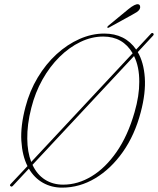

<svg xmlns="http://www.w3.org/2000/svg" viewBox="-20 -868 741 901"><path d="M30 6Q23.5 2 30 -4.5L109 -88.5Q84.5 -137 80.2 -207Q76 -277 99.5 -366Q119 -441 157 -504.2Q195 -567.5 245.2 -613.5Q295.5 -659.5 353 -685Q410.5 -710.5 469 -710.5Q567 -710.5 619 -635.5L688 -709.5Q693.5 -716 699 -711.5Q704 -707 698 -700.5L626.5 -623.5Q654.5 -575.5 659.5 -503.8Q664.5 -432 640.5 -341.5Q612.5 -234.5 556.5 -155Q500.5 -75.5 427 -31.5Q353.5 12.5 271.5 12.5Q222 12.5 181.5 -10.2Q141 -33 115.5 -76.5L40 4.5Q34.5 10 30 6ZM108 -217Q108.5 -154.5 126.5 -108L602.5 -618Q556.5 -696.5 464.5 -696.5Q410 -696.5 357.5 -671.2Q305 -646 259.2 -600.8Q213.5 -555.5 179.2 -494.5Q145 -433.5 127 -362Q116.5 -321.5 112 -285.2Q107.5 -249 108 -217ZM276.5 -1.5Q345.5 -1.5 410.2 -40.8Q475 -80 527.5 -155.8Q580 -231.5 611.5 -341.5Q634 -419.5 633.5 -484Q634 -554.5 609 -605L132.5 -94.5Q153.5 -49 190.8 -25.2Q228 -1.5 276.5 -1.5ZM582.5 -825Q614 -850.5 628.5 -848Q635.5 -846.5 637.2 -839.8Q639 -833 636 -826.5Q631 -817 621.8 -811.2Q612.5 -805.5 600 -798.5L491 -738.5Q485.5 -735.5 484 -739Q482 -742 488.5 -747.5Z"/></svg>

Font: Fraunces 144pt S050 Thin
Style: Italic
Weight: 100
Italic angle: -16°
Version: Version 1.000; ttfautohint (v1.8.3)